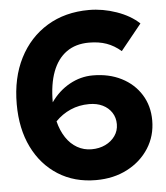

<svg xmlns="http://www.w3.org/2000/svg" viewBox="-52 -757 704 815"><g transform="rotate(-5 300.0 -350.0)"><path d="M325 11Q233 11 163.5 -33Q94 -77 55.5 -155.5Q17 -234 17 -339Q17 -451 59.5 -534.5Q102 -618 178.5 -664.5Q255 -711 357 -711Q416 -711 474.5 -690.5Q533 -670 570 -635L481 -525Q452 -550 419.5 -561.5Q387 -573 345 -573Q288 -573 249 -545Q210 -517 190 -464Q170 -411 170 -334Q203 -381 250 -407Q297 -433 349 -433Q418 -433 471 -406Q524 -379 554 -331Q584 -283 584 -221Q584 -155 550.5 -102.5Q517 -50 458.5 -19.5Q400 11 325 11ZM323 -313Q280 -313 243.5 -297Q207 -281 179 -252Q189 -212 208.5 -182.5Q228 -153 256 -137Q284 -121 317 -121Q350 -121 376 -133.5Q402 -146 417.5 -168Q433 -190 433 -218Q433 -246 419 -267.5Q405 -289 380.5 -301Q356 -313 323 -313Z"/></g></svg>

Font: Red Hat Mono VF Light
Style: Regular
Weight: 300
Monospace: yes
Designer: Pentagram, MCKL
Foundry: Pentagram, MCKL
Version: Version 1.023